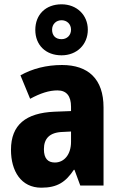

<svg xmlns="http://www.w3.org/2000/svg" viewBox="-20 -862 560 892"><path d="M266 -605C337 -605 388 -655 388 -724C388 -793 336 -842 266 -842C192 -842 144 -794 144 -723C144 -653 192 -605 266 -605ZM266 -680C237 -680 222 -698 222 -724C222 -750 241 -768 266 -768C291 -768 310 -750 310 -724C310 -698 291 -680 266 -680ZM268 -560C196 -560 130 -543 75 -512L120 -403C168 -429 208 -442 247 -442C289 -442 310 -416 310 -366V-346L232 -343C101 -337 31 -283 31 -166C31 -67 78 10 172 10C246 10 285 -16 323 -73H326L353 0H461V-363C461 -495 390 -560 268 -560ZM271 -249 310 -251V-203C310 -144 278 -107 235 -107C203 -107 184 -125 184 -169C184 -218 210 -247 271 -249Z"/></svg>

Font: Noto Sans Malayalam Condensed ExtraBold
Style: Regular
Weight: 800
Width: 3
Designer: Jelle Bosma - Monotype Design Team
Foundry: Monotype Imaging Inc.
Version: Version 2.104